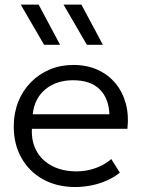

<svg xmlns="http://www.w3.org/2000/svg" viewBox="-20 -774 598 810"><path d="M297.5 15Q221 15 162.5 -17Q104 -49 71 -106.8Q38 -164.5 38 -241Q38 -296.5 56.8 -344Q75.5 -391.5 109.8 -426.5Q144 -461.5 189.8 -480.8Q235.5 -500 289.5 -500Q347 -500 392 -479.5Q437 -459 467.2 -422.5Q497.5 -386 510.8 -336.8Q524 -287.5 517.5 -230.5H114.5Q112 -176.5 134.5 -136.2Q157 -96 200.5 -73.5Q244 -51 304 -51Q343.5 -51 382.2 -64.5Q421 -78 449.5 -103L485.5 -45.5Q461 -25.5 429.2 -11.8Q397.5 2 363.8 8.5Q330 15 297.5 15ZM118 -292H441.5Q439 -359.5 400.2 -397.5Q361.5 -435.5 288.5 -435.5Q218 -435.5 171.8 -397.5Q125.5 -359.5 118 -292ZM346.5 -585 248 -754.5H323.5L414 -585ZM166 -585 67.5 -754.5H143L233.5 -585Z"/></svg>

Font: Geologica Roman ExtraLight
Style: Regular
Weight: 250
Designer: Sindre Bremnes, Frode Helland
Foundry: Monokrom Skriftforlag AS
Version: Version 1.010;gftools[0.9.28]